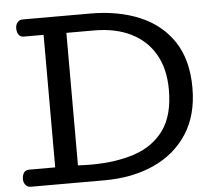

<svg xmlns="http://www.w3.org/2000/svg" viewBox="-56 -899 1067 960"><g transform="rotate(-5 477.0 -418.5)"><path d="M60.1 0Q43 0 33.4 -12.5Q23.9 -24.9 23.9 -41Q23.9 -59.6 32.2 -72.8Q40.5 -85.9 59.1 -85.9H189.9V-751H90.8Q72.3 -751 64.2 -764.4Q56.2 -777.8 56.2 -795.9Q56.2 -812 65.7 -824.5Q75.2 -836.9 92.3 -836.9H430.2Q571.8 -836.9 679.4 -791.5Q787.1 -746.1 847.7 -654.3Q908.2 -562.5 908.2 -422.9Q908.2 -285.2 846.4 -190.9Q784.7 -96.7 676.8 -48.3Q568.8 0 430.2 0ZM371.1 -84Q495.1 -84 589.6 -115.7Q684.1 -147.5 737.1 -221.7Q790 -295.9 790 -422.9Q790 -528.3 747.6 -601.6Q705.1 -674.8 627.4 -712.9Q549.8 -751 443.8 -751H304.2V-85.9Q321.3 -85 337.9 -84.5Q354.5 -84 371.1 -84Z"/></g></svg>

Font: Cutive
Style: Regular
Weight: 400
Version: Version 1.100; ttfautohint (v1.8.4.7-5d5b)